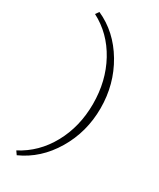

<svg xmlns="http://www.w3.org/2000/svg" viewBox="-210 -778 802 968"><g transform="rotate(30 191.0 -294.0)"><path d="M66 123 52 103Q154 50 212 -55.5Q270 -161 270 -293Q270 -426 212 -532Q154 -638 52 -691L66 -711Q178 -661 246 -546.5Q314 -432 314 -293Q314 -155 246 -41Q178 73 66 123Z"/></g></svg>

Font: EauTestSC Light
Style: Regular
Weight: 300
Designer: Christian Thalmann (Catharsis Fonts)
Version: Version 0.001;PS 000.001;hotconv 1.0.88;makeotf.lib2.5.64775